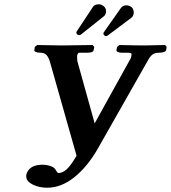

<svg xmlns="http://www.w3.org/2000/svg" viewBox="-20 -858 801 900"><path d="M253.9 -46.9Q272 -46.9 291.3 -63.2Q310.5 -79.6 338.9 -127.9L213.9 -568.8Q208 -588.9 198 -599.9Q188 -610.8 169.9 -610.8Q156.2 -610.8 147.9 -614.5Q139.6 -618.2 141.1 -623L143.1 -638.2L154.8 -647Q230 -645 270 -645L414.1 -647L421.9 -638.2L418.9 -623Q417 -610.8 388.2 -610.8H351.1Q345.7 -610.8 341.8 -599.1Q340.3 -585.9 342.8 -574.2H341.8L423.8 -279.8L586.9 -574.2Q594.7 -585.4 596.2 -598.1Q597.7 -606 594 -608.4Q590.3 -610.8 581.1 -610.8H551.8Q540 -610.8 532.5 -614.3Q524.9 -617.7 525.9 -623L528.8 -638.2L540 -647Q618.2 -645 660.2 -645L753.9 -647L761.2 -638.2L758.8 -623Q757.3 -616.7 746.8 -613.8Q736.3 -610.8 725.1 -610.8Q706.1 -610.8 694.6 -602.3Q683.1 -593.8 669.9 -568.8L439 -162.1Q390.6 -77.1 328.9 -27.6Q267.1 22 201.2 22Q162.6 22 132.8 6.8Q103 -8.3 103 -30.8V-37.1Q107.4 -59.6 126.5 -72.8Q145.5 -85.9 179.2 -85.9Q197.3 -85.9 215.3 -80.1Q233.4 -74.2 238.8 -64.9Q249 -46.9 253.9 -46.9ZM598.1 -823.2Q606.9 -813.5 606.9 -799.8V-794.9Q603.5 -779.8 596.2 -774.9L483.9 -690.9Q481.9 -689 477.1 -689Q472.7 -689 468.8 -692.1Q464.8 -695.3 464.8 -700.2Q464.8 -705.1 466.8 -707L546.9 -820.8Q556.2 -833 571.8 -833Q586.9 -833 598.1 -823.2ZM465.8 -829.1Q477.1 -820.3 477.1 -805.2V-799.8Q473.6 -786.1 465.8 -780.8L357.9 -694.8Q352.1 -692.9 350.1 -692.9L342.8 -695.8Q337.9 -699.7 337.9 -705.1Q337.9 -709 339.8 -710.9L416 -826.2Q423.3 -837.9 443.8 -837.9Q455.1 -837.9 465.8 -829.1Z"/></svg>

Font: Linux Libertine
Style: Bold Italic
Weight: 700
Italic angle: -11.5°
Designer: Philipp H. Poll
Foundry: Philipp H. Poll
Version: Version 4.0.5